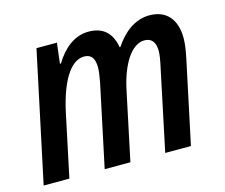

<svg xmlns="http://www.w3.org/2000/svg" viewBox="-83 -662 905 772"><g transform="rotate(-15 369.5 -275.5)"><path d="M9 0H116L171 -260C196 -376 240 -459 300 -459C330 -459 343 -439 343 -403C343 -387 340 -366 335 -340L263 0H370L430 -284C451 -385 496 -459 551 -459C581 -459 596 -439 596 -403C596 -386 592 -364 586 -337L515 0H622L695 -344C701 -373 706 -402 706 -427C706 -506 666 -551 596 -551C535 -551 486 -511 451 -458H448C438 -518 404 -551 343 -551C282 -551 236 -510 203 -456H199L209 -541H124Z"/></g></svg>

Font: Noto Sans Display SemiCondensed Medium
Style: Italic
Weight: 500
Width: 4
Italic angle: -12°
Designer: Monotype Design Team
Foundry: Monotype Imaging Inc.
Version: Version 1.900